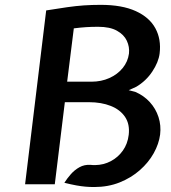

<svg xmlns="http://www.w3.org/2000/svg" viewBox="-20 -760 704 792"><path d="M368.5 11.5Q350 11.5 332.8 10Q315.5 8.5 294.8 4.8Q274 1 245.5 -6Q256.5 -23.5 272 -41.2Q287.5 -59 307.8 -70.2Q328 -81.5 353 -80Q358 -79.5 362.5 -79.2Q367 -79 372.5 -79Q407.5 -79.5 437.2 -95.2Q467 -111 486.8 -138.8Q506.5 -166.5 511 -204Q516 -247.5 496 -277.5Q476 -307.5 437 -323Q398 -338.5 347 -338.5H247.5L206 0H83.5L170.5 -717Q219.5 -725 256.5 -730.2Q293.5 -735.5 326.5 -737.8Q359.5 -740 395.5 -740Q483.5 -740 540 -714.2Q596.5 -688.5 621 -643.2Q645.5 -598 638.5 -539.5Q634 -503.5 608 -464.5Q582 -425.5 542 -402L511 -388L538 -381Q573 -366 597.8 -339Q622.5 -312 633.8 -277.2Q645 -242.5 640.5 -205Q635.5 -166.5 614.2 -128.2Q593 -90 557 -58.2Q521 -26.5 473.5 -7.5Q426 11.5 368.5 11.5ZM257 -423H357Q397.5 -423 431 -438Q464.5 -453 486 -479.2Q507.5 -505.5 512 -539Q515 -566.5 503.2 -591.8Q491.5 -617 462.5 -633.2Q433.5 -649.5 385 -649.5Q358 -649.5 335 -648Q312 -646.5 284.5 -643Z"/></svg>

Font: Expletus Sans SemiBold
Style: Italic
Weight: 600
Italic angle: -7°
Version: Version 7.500